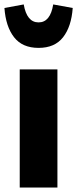

<svg xmlns="http://www.w3.org/2000/svg" viewBox="-53 -846 348 866"><path d="M206 0H36V-533H206ZM-33 -810 54 -826Q68 -745 121 -745Q174 -745 187 -826L275 -810Q269 -726 231.5 -678Q194 -630 121 -630Q48 -630 10.5 -678Q-27 -726 -33 -810Z"/></svg>

Font: Fira Sans Compressed ExtraBold
Style: Regular
Weight: 800
Width: 1
Designer: bBox Type GmbH & Carrois Corporate GbR & Edenspiekermann AG
Foundry: bBox Type GmbH & Carrois Corporate GbR & Edenspiekermann AG
Version: Version 4.301